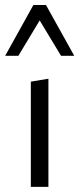

<svg xmlns="http://www.w3.org/2000/svg" viewBox="-24 -726 308 746"><path d="M95.8 0V-408.7L164.1 -420.2V0ZM213.2 -509.1 118.5 -666 105.7 -706.5H154.7L264.5 -509.1ZM-4 -509.1 105.7 -706.5H154.7L142.5 -667.1L47.3 -509.1Z"/></svg>

Font: Ysabeau
Style: Bold
Weight: 700
Designer: Christian Thalmann (Catharsis Fonts)
Version: Version 2.000;gftools[0.9.27.dev2+g8671c4b]